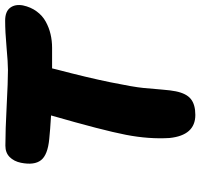

<svg xmlns="http://www.w3.org/2000/svg" viewBox="-36 -714 764 731"><g transform="rotate(-90 345.5 -349.0)"><path d="M272.9 13.2Q195.3 13.2 185.1 -85Q180.2 -163.1 197.3 -251.5Q214.4 -339.8 271 -536.1Q213.4 -539.6 181.2 -543Q120.6 -548.8 100.6 -574.5Q80.6 -600.1 90.8 -650.9Q96.2 -677.2 112.5 -693.6Q128.9 -710 155.8 -710Q214.8 -710 307.6 -705.1Q400.4 -700.2 443.8 -700.2Q471.7 -700.2 530.8 -705.6Q589.8 -710.9 631.8 -710.9Q666.5 -710.9 680.9 -691.9Q695.3 -672.9 689.9 -643.1Q683.6 -613.3 667.2 -591.1Q650.9 -568.8 628.2 -556.4Q605.5 -543.9 580.6 -538.1Q555.7 -532.2 528.8 -532.2H450.2Q449.7 -529.3 448 -523.2Q446.3 -517.1 445.8 -514.2Q415 -397 397.2 -309.8Q379.4 -222.7 375.7 -185.1Q372.1 -147.5 369.4 -113.5Q366.7 -79.6 362.8 -61Q354.5 -20.5 333.3 -3.7Q312 13.2 272.9 13.2Z"/></g></svg>

Font: Shantell Sans Normal
Style: Italic
Weight: 800
Italic angle: -11.31°
Designer: Stephen Nixon, Anya Danilova, Shantell Martin
Foundry: Arrow Type
Version: Version 1.006;[559af2be0]